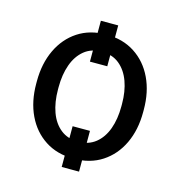

<svg xmlns="http://www.w3.org/2000/svg" viewBox="-98 -676 766 820"><g transform="rotate(15 284.5 -266.0)"><path d="M287.6 10.3Q214.4 10.3 161.4 -24.2Q108.4 -58.6 79.6 -119.1Q50.8 -179.7 50.8 -258.3V-269Q50.8 -347.2 79.6 -408Q108.4 -468.8 161.1 -503.4Q213.9 -538.1 286.6 -538.1Q359.4 -538.1 412.6 -503.4Q465.8 -468.8 494.6 -408.2Q523.4 -347.7 523.4 -269V-258.3Q523.4 -179.7 494.6 -119.1Q465.8 -58.6 413.1 -24.2Q360.4 10.3 287.6 10.3ZM287.6 -64.9Q333 -64.9 364.3 -89.8Q395.5 -114.7 411.4 -158.4Q427.2 -202.1 427.2 -258.3V-269Q427.2 -324.2 411.4 -367.9Q395.5 -411.6 364.3 -437Q333 -462.4 286.6 -462.4Q240.2 -462.4 209.2 -437Q178.2 -411.6 162.6 -367.9Q147 -324.2 147 -269V-258.3Q147 -202.1 162.8 -158.4Q178.7 -114.7 210 -89.8Q241.2 -64.9 287.6 -64.9ZM248 57.6V-122.6H324.7V57.6ZM248 -408.2V-588.9H324.7V-408.2Z"/></g></svg>

Font: Roboto Slab LO
Style: Regular
Weight: 400
Designer: Google
Version: Version 2.000